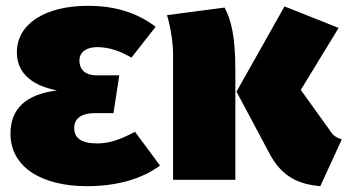

<svg xmlns="http://www.w3.org/2000/svg" viewBox="-20 -618 1195 660"><path d="M283 -598C138 -598 38 -538 38 -438C38 -374 80 -326 176 -307C68 -294 16 -243 16 -159C16 -39 130 22 279 22C384 22 470 -4 530 -49L444 -165C390 -136 353 -125 314 -125C258 -125 235 -145 235 -178C235 -207 255 -229 306 -229H370L390 -359H314C271 -359 253 -380 253 -410C253 -440 279 -456 313 -456C356 -456 391 -443 432 -420L515 -526C448 -577 370 -598 283 -598Z M1144 -522 958 -596 793 -303 906 -91C949 -9 1007 15 1081 22L1155 -139C1135 -145 1124 -153 1113 -171L1014 -309ZM752 -592 554 -566C564 -535 575 -477 575 -429V0H789V-377C789 -496 774 -550 752 -592Z"/></svg>

Font: Glow Sans SC Normal Heavy
Style: Regular
Weight: 900
Designer: Ryoko NISHIZUKA (kana, bopomofo & ideographs); Paul D. Hunt (Latin, Greek & Cyrillic); Sandoll Communications, Soo-young
Version: Version 0.93